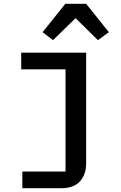

<svg xmlns="http://www.w3.org/2000/svg" viewBox="-20 -794 640 1014"><path d="M98 112H326V-428H92V-516H435V69Q435 127 402.5 163.5Q370 200 302 200H98ZM435 -774 555 -624 497 -582 379 -698 260 -582 205 -624 325 -774Z"/></svg>

Font: IBM Plaex Mono Medium
Style: Regular
Weight: 500
Designer: Mike Abbink, Paul van der Laan, Pieter van Rosmalen
Foundry: Bold Monday
Version: Version 2.003